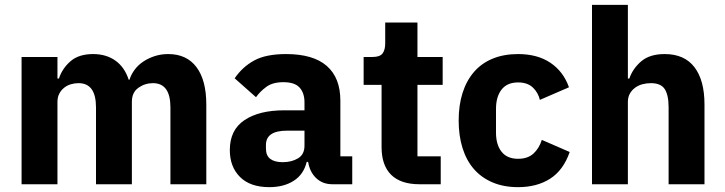

<svg xmlns="http://www.w3.org/2000/svg" viewBox="-20 -760 2989 792"><path d="M69 0V-525H217V-436H223Q237 -478 271 -507.5Q305 -537 364 -537Q418 -537 456 -510Q494 -483 511 -431H514Q521 -453 535.5 -472.5Q550 -492 571 -506Q592 -520 618 -528.5Q644 -537 674 -537Q750 -537 790.5 -483Q831 -429 831 -329V0H683V-317Q683 -417 611 -417Q578 -417 551 -398Q524 -379 524 -340V0H376V-317Q376 -417 304 -417Q288 -417 272.5 -412.5Q257 -408 244.5 -398Q232 -388 224.5 -373.5Q217 -359 217 -340V0Z M1351 0Q1311 0 1284.5 -25Q1258 -50 1251 -92H1245Q1233 -41 1192 -14.5Q1151 12 1091 12Q1012 12 970 -30Q928 -72 928 -141Q928 -224 988.5 -264.5Q1049 -305 1153 -305H1236V-338Q1236 -376 1216 -398.5Q1196 -421 1149 -421Q1105 -421 1079 -402Q1053 -383 1036 -359L948 -437Q980 -484 1028.5 -510.5Q1077 -537 1160 -537Q1272 -537 1328 -488Q1384 -439 1384 -345V-115H1433V0ZM1146 -91Q1183 -91 1209.5 -107Q1236 -123 1236 -159V-221H1164Q1077 -221 1077 -162V-147Q1077 -118 1095 -104.5Q1113 -91 1146 -91Z M1710 0Q1633 0 1593.5 -39Q1554 -78 1554 -153V-410H1480V-525H1517Q1547 -525 1558 -539.5Q1569 -554 1569 -581V-667H1702V-525H1806V-410H1702V-115H1798V0Z M2117 12Q2058 12 2012 -7.5Q1966 -27 1935 -62.5Q1904 -98 1888 -149Q1872 -200 1872 -263Q1872 -326 1888 -376.5Q1904 -427 1935 -463Q1966 -499 2012 -518Q2058 -537 2117 -537Q2197 -537 2250.5 -501Q2304 -465 2327 -400L2207 -348Q2200 -378 2178 -399Q2156 -420 2117 -420Q2072 -420 2049 -390.5Q2026 -361 2026 -311V-213Q2026 -163 2049 -134Q2072 -105 2117 -105Q2157 -105 2180.5 -126.5Q2204 -148 2215 -183L2330 -133Q2304 -58 2249.5 -23Q2195 12 2117 12Z M2422 -740H2570V-436H2576Q2590 -477 2625 -507Q2660 -537 2722 -537Q2803 -537 2844.5 -483Q2886 -429 2886 -329V0H2738V-317Q2738 -368 2722 -392.5Q2706 -417 2665 -417Q2647 -417 2630 -412.5Q2613 -408 2599.5 -398Q2586 -388 2578 -373.5Q2570 -359 2570 -340V0H2422Z"/></svg>

Font: IBM Plex Sans Devanagari
Style: Bold
Weight: 700
Designer: Mike Abbink, Paul van der Laan, Pieter van Rosmalen, Erin McLaughlin
Foundry: Bold Monday
Version: Version 1.1